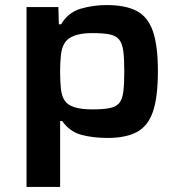

<svg xmlns="http://www.w3.org/2000/svg" viewBox="-20 -538 710 760"><path d="M85 202V-510H211L213 -442H222Q250 -489 299.5 -503.5Q349 -518 402 -518Q476 -518 520.5 -495Q565 -472 585 -415Q605 -358 605 -256Q605 -154 585.5 -96.5Q566 -39 522 -15.5Q478 8 406 8Q347 8 301.5 -4.5Q256 -17 226 -59H218V202ZM345 -105Q388 -105 413.5 -110Q439 -115 451.5 -129.5Q464 -144 468 -174Q472 -204 472 -255Q472 -306 468 -336Q464 -366 451.5 -381.5Q439 -397 413.5 -402Q388 -407 345 -407Q258 -407 235 -366Q224 -348 221 -319Q218 -290 218 -255Q218 -216 221 -187Q224 -158 236 -140Q258 -105 345 -105Z"/></svg>

Font: Saira Expanded SemiBold
Style: Regular
Weight: 600
Width: 7
Designer: Hector Gatti with collaboration of the Omnibus-Type team
Foundry: Omnibus-Type
Version: Version 1.100; ttfautohint (v1.8.3)